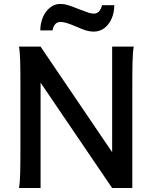

<svg xmlns="http://www.w3.org/2000/svg" viewBox="-20 -948 782 968"><path d="M184.6 -531.2V0H75.7Q80.6 -26.4 81.8 -73.7Q83 -121.1 83 -212.4V-500.5Q83 -591.8 81.8 -639.2Q80.6 -686.5 75.7 -712.9H184.6L545.4 -180.7V-712.9H654.3Q649.4 -686.5 648.2 -637Q647 -587.4 647 -500.5V0H545.4ZM284.2 -928.2Q303.7 -928.2 321.8 -922.6Q339.8 -917 377 -902.3L389.6 -897.5Q415.5 -887.2 428.2 -883.3Q440.9 -879.4 454.1 -879.4Q470.2 -879.4 480.5 -891.8Q490.7 -904.3 494.1 -921.9H556.2Q556.2 -885.7 543.2 -855.2Q530.3 -824.7 506.6 -806.6Q482.9 -788.6 452.1 -788.6Q433.1 -788.6 413.8 -794.4Q394.5 -800.3 367.2 -812.5Q336.9 -825.7 318.1 -831.5Q299.3 -837.4 285.2 -837.4Q268.1 -837.4 257.8 -825.4Q247.6 -813.5 245.1 -794.9H183.1Q183.1 -829.1 195.8 -859.9Q208.5 -890.6 231.7 -909.4Q254.9 -928.2 284.2 -928.2Z"/></svg>

Font: Lesson One Medium
Style: Regular
Weight: 500
Designer: But Ko, Victor Gaultney, Annie Olsen, Julie Remington, Don Collingsworth, Eric Hays, Becca Hirsbrunner
Version: Version 1.100